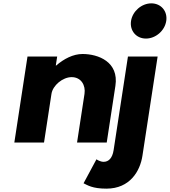

<svg xmlns="http://www.w3.org/2000/svg" viewBox="-20 -850 1013 1145"><path d="M65.5 0H242.5L286.9 -290C294.7 -341 354.2 -390 407.2 -390C464.2 -390 491.7 -341 483.9 -290L439.5 0H616.5L668.2 -338C690.1 -481 566.3 -528 472.3 -528C416.3 -528 360.9 -499 314.7 -459H312.7L321 -513H144ZM743 -513 657.6 45C650.3 93 627.9 115 597.9 115C575.9 115 555.2 100 555.2 100L478.3 243C501.6 254 530.4 275 614.4 275C755.4 275 815.5 170 829.4 79L920 -513ZM882.5 -830C824.5 -830 770.3 -783 761.4 -725C752.6 -667 792.4 -620 850.4 -620C908.4 -620 962.6 -667 971.4 -725C980.3 -783 940.5 -830 882.5 -830Z"/></svg>

Font: Sztylet
Style: BdObl
Weight: 700
Foundry: Cannot Into Space Fonts, PlusOne Fonts
Version: Version 0.12